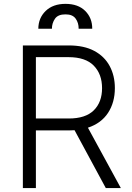

<svg xmlns="http://www.w3.org/2000/svg" viewBox="-20 -959 671 979"><path d="M96.6 0V-727.3H331.3Q408.7 -727.3 460.8 -699.4Q512.8 -671.5 539.2 -622.3Q565.7 -573.2 565.7 -509.6Q565.7 -436.8 530.9 -383.5Q496.1 -330.3 428.3 -307.9L596.2 0H519.5L360.1 -295.1Q346.6 -294 332.4 -294H163V0ZM163 -354.8H330.6Q416.2 -354.8 458.3 -396.5Q500.4 -438.2 500.4 -509.6Q500.4 -581 458.1 -624.3Q415.8 -667.6 329.5 -667.6H163ZM175.4 -812.5Q175.8 -867.5 213.1 -903.4Q250.4 -939.3 313.9 -939.3Q378.2 -939.3 414.4 -903.4Q450.6 -867.5 450.3 -812.5H381Q381.4 -842.3 365.6 -864.2Q349.8 -886 313.9 -885.7Q275.9 -886 260.3 -863.5Q244.7 -840.9 244.7 -812.5Z"/></svg>

Font: Inter UI Light
Style: Regular
Weight: 300
Designer: Rasmus Andersson
Foundry: rsms
Version: 3.2;8d6f07862